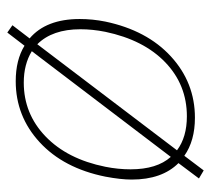

<svg xmlns="http://www.w3.org/2000/svg" viewBox="-46 -498 577 525"><g transform="rotate(90 242.5 -235.5)"><path d="M471 -307Q471 -277 463 -235Q440 -121 369 -55.5Q298 10 202 10Q144 10 105 -14L69 33L49 19L85 -28Q32 -73 32 -165Q32 -200 39 -235Q63 -349 134.5 -414.5Q206 -480 302 -480Q365 -480 406 -451L446 -504L468 -491L426 -435Q471 -390 471 -307ZM60 -167Q60 -90 101 -49L391 -431Q355 -458 298 -458Q212 -458 150.5 -399Q89 -340 67 -235Q60 -200 60 -167ZM443 -304Q443 -376 409 -414L120 -34Q156 -12 206 -12Q291 -12 353 -71.5Q415 -131 436 -235Q443 -270 443 -304Z"/></g></svg>

Font: Taviraj Thin
Style: Italic
Weight: 250
Italic angle: -12°
Designer: Katatrad Team
Foundry: CadsonDemak
Version: Version 1.001